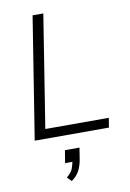

<svg xmlns="http://www.w3.org/2000/svg" viewBox="-103 -767 741 1093"><g transform="rotate(-10 267.5 -221.0)"><path d="M53 0 165 -705H227L124 -55H491L482 0ZM221 263 197 238Q224 216 232 195.5Q240 175 245 148L261 156H201L213 83H297L287 147Q281 185 266 213.5Q251 242 221 263Z"/></g></svg>

Font: Nunito Sans 12pt Light
Style: Italic
Weight: 300
Italic angle: -9°
Designer: Vernon Adams
Foundry: Vernon Adams
Version: Version 3.101;gftools[0.9.27]